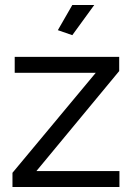

<svg xmlns="http://www.w3.org/2000/svg" viewBox="-20 -750 533 770"><path d="M270 -609 212 -629 270 -730H358ZM30 -57 364 -458H39V-522H458V-465L126 -64H459V0H30Z"/></svg>

Font: Raleway Medium Alt1
Style: Regular
Weight: 500
Designer: Matt McInerney, Pablo Impallari, Rodrigo Fuenzalida
Foundry: Matt McInerney, Pablo Impallari, Rodrigo Fuenzalida
Version: Version 3.000g; ttfautohint (v1.5) -l 8 -r 28 -G 28 -x 14 -D